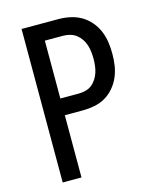

<svg xmlns="http://www.w3.org/2000/svg" viewBox="-111 -812 722 888"><g transform="rotate(-15 250.0 -367.5)"><path d="M78 0V-735H255Q283 -735 311 -729Q339 -723 363 -709Q387 -695 405.5 -673.5Q424 -652 435 -626Q446 -600 450 -572Q454 -544 454 -516Q454 -488 450 -460.5Q446 -433 435 -407Q424 -381 405.5 -359Q387 -337 363 -323Q339 -309 311 -303.5Q283 -298 255 -298H168V0ZM255 -378Q272 -378 288.5 -382Q305 -386 318 -396Q331 -406 340.5 -420.5Q350 -435 355 -450.5Q360 -466 362 -483Q364 -500 364 -516Q364 -533 362 -549.5Q360 -566 355 -582Q350 -598 340.5 -612Q331 -626 318 -636Q305 -646 288.5 -650.5Q272 -655 255 -655H168V-378Z"/></g></svg>

Font: Iosevka Bendy Medium
Style: Regular
Weight: 500
Monospace: yes
Designer: Belleve Invis
Foundry: Belleve Invis
Version: Version 30.1.2